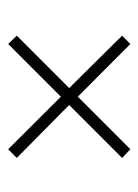

<svg xmlns="http://www.w3.org/2000/svg" viewBox="48 -450 350 487"><g transform="rotate(-90 223.5 -206.0)"><path d="M356 -50.8 222.2 -184.1 88.9 -50.8 66.9 -71.8 201.2 -206.1 66.9 -338.9 88.9 -360.8 222.2 -227.1 356 -360.8 377 -338.9 244.1 -206.1 377 -71.8Z"/></g></svg>

Font: Scheherazade
Style: Regular
Weight: 400
Designer: SIL International
Foundry: SIL International
Version: Version 2.100 (build 932/914)